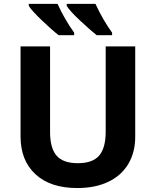

<svg xmlns="http://www.w3.org/2000/svg" viewBox="-20 -951 796 981"><path d="M670.9 -713.9V-252Q670.9 -172.9 635.5 -113.3Q600.1 -53.7 533.2 -22Q466.3 9.8 375 9.8Q237.3 9.8 161.1 -60.8Q85 -131.3 85 -253.9V-713.9H235.8V-276.9Q235.8 -194.3 269 -155.8Q302.2 -117.2 377.7 -117.2Q453.1 -117.2 486.6 -156Q520 -194.8 520 -277.8V-713.9ZM358.9 -771H279.8Q244.1 -798.8 193.1 -847.7Q142.1 -896.5 127 -920.9V-931.2H273.9Q312 -848.6 358.9 -784.2ZM552.7 -771H474.1Q443.8 -794.9 390.6 -844.5Q337.4 -894 320.8 -920.9V-931.2H467.8Q505.9 -848.6 552.7 -784.2Z"/></svg>

Font: NotoSans-Bold
Style: Bold
Weight: 700
Designer: Monotype Design team
Foundry: Monotype Imaging Inc.
Version: Version 1.04